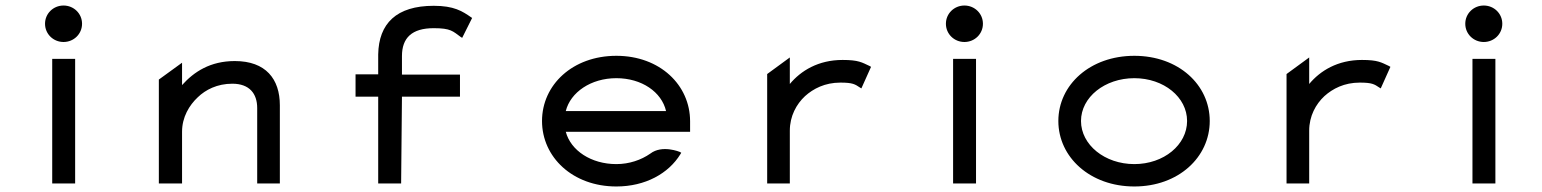

<svg xmlns="http://www.w3.org/2000/svg" viewBox="-20 -664 5581 695"><path d="M210 -512C247 -512 277 -541 277 -578C277 -615 247 -644 210 -644C173 -644 143 -615 143 -578C143 -541 173 -512 210 -512ZM252 -451H169V0H252Z M993 -283C993 -378 942 -443 830 -443C741 -443 682 -404 639 -356V-437L555 -376V0H639V-187C639 -240 665 -283 696 -312C724 -339 766 -361 821 -361C883 -361 911 -325 911 -273V0H993Z M1686 -601C1653 -624 1623 -643 1550 -643C1415 -643 1351 -579 1349 -467V-395H1267V-314H1349V0H1432L1435 -314H1645V-394H1435V-461C1435 -527 1471 -562 1550 -562C1612 -562 1619 -551 1648 -530L1653 -527L1689 -599Z M2478 -187V-225C2478 -356 2369 -462 2211 -462C2053 -462 1942 -357 1942 -226C1942 -95 2053 11 2211 11C2316 11 2400 -36 2443 -106L2446 -111L2441 -114C2441 -114 2377 -141 2334 -108C2301 -85 2258 -70 2211 -70C2120 -70 2046 -119 2028 -187ZM2028 -262C2045 -330 2119 -381 2211 -381C2303 -381 2375 -331 2391 -262Z M3128 -425C3100 -438 3088 -447 3030 -447C2942 -447 2879 -408 2839 -360V-456L2757 -396V0H2839V-191C2839 -244 2863 -287 2894 -316C2924 -343 2966 -365 3022 -365C3067 -365 3075 -359 3093 -347L3098 -344L3133 -422Z M3471 -512C3508 -512 3538 -541 3538 -578C3538 -615 3508 -644 3471 -644C3434 -644 3404 -615 3404 -578C3404 -541 3434 -512 3471 -512ZM3513 -451H3430V0H3513Z M4086 -381C4193 -381 4277 -312 4277 -226C4277 -140 4193 -70 4086 -70C3979 -70 3893 -140 3893 -226C3893 -312 3979 -381 4086 -381ZM4086 11C4246 11 4359 -95 4359 -226C4359 -357 4246 -462 4086 -462C3926 -462 3811 -357 3811 -226C3811 -95 3926 11 4086 11Z M5008 -425C4980 -438 4968 -447 4910 -447C4822 -447 4759 -408 4719 -360V-456L4637 -396V0H4719V-191C4719 -244 4743 -287 4774 -316C4804 -343 4846 -365 4902 -365C4947 -365 4955 -359 4973 -347L4978 -344L5013 -422Z M5351 -512C5388 -512 5418 -541 5418 -578C5418 -615 5388 -644 5351 -644C5314 -644 5284 -615 5284 -578C5284 -541 5314 -512 5351 -512ZM5393 -451H5310V0H5393Z"/></svg>

Font: Charger Monospace
Style: Regular
Weight: 400
Designer: Jasper
Foundry: Cannot Into Space Fonts
Version: Version 0.980